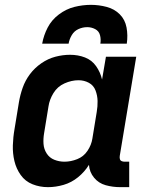

<svg xmlns="http://www.w3.org/2000/svg" viewBox="-20 -764 616 792"><path d="M178 8Q210 8 242.5 -1.5Q275 -11 302 -33Q329 -55 347 -84Q349 -54 368 -31Q387 -8 416 0Q445 8 476 8H513V-97H494Q487 -97 481.5 -99.5Q476 -102 474.5 -108Q473 -114 474 -121L542 -530H417L401 -436Q394 -466 376.5 -491Q359 -516 330.5 -527Q302 -538 269 -538Q239 -538 208.5 -530Q178 -522 150.5 -503Q123 -484 103.5 -458Q84 -432 73.5 -402Q63 -372 58 -342L40 -232Q34 -198 33 -164.5Q32 -131 39.5 -99.5Q47 -68 65.5 -42Q84 -16 114 -4Q144 8 178 8ZM246 -97Q224 -97 204 -105Q184 -113 172.5 -131Q161 -149 159.5 -170.5Q158 -192 162 -215L180 -325Q184 -353 200.5 -380Q217 -407 246 -420Q275 -433 304 -433Q327 -433 346.5 -422.5Q366 -412 374 -391Q382 -370 382.5 -347.5Q383 -325 379 -302L361 -192Q357 -166 341 -142Q325 -118 298.5 -107.5Q272 -97 246 -97ZM154 -584H263Q266 -602 276 -619Q286 -636 303.5 -644Q321 -652 340 -652Q357 -652 372.5 -644Q388 -636 392.5 -619Q397 -602 394 -584H503Q508 -618 502 -650.5Q496 -683 474 -705Q452 -727 420 -735.5Q388 -744 355 -744Q321 -744 287 -735.5Q253 -727 223 -704.5Q193 -682 176.5 -650Q160 -618 154 -584Z"/></svg>

Font: Iosevka Sparkle
Style: Bold Italic
Weight: 700
Italic angle: -9°
Designer: Belleve Invis
Foundry: Belleve Invis
Version: Version 4.5.0; ttfautohint (v1.8.3)